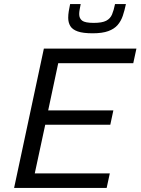

<svg xmlns="http://www.w3.org/2000/svg" viewBox="-20 -928 694 948"><path d="M49.6 0 196.6 -688H653.6L638 -616H267.5L217.9 -382.9H539.7L524.6 -312H203.3L151.7 -72H522.2L506.6 0ZM437.4 -763.6Q389.8 -763.6 363.6 -772.9Q337.3 -782.2 327 -799.6Q316.8 -816.9 316.8 -840.1Q316.8 -855.6 319.5 -872.5Q322.2 -889.4 326.2 -907.8H378.4Q375.5 -893.2 373.3 -880.9Q371 -868.6 371 -858.3Q371 -837.2 385.6 -826.1Q400.2 -815 442.7 -815Q484.2 -815 504.4 -825.6Q524.7 -836.2 533.3 -857Q542 -877.9 547.9 -907.8H601.7Q595.2 -876.3 586.3 -850Q577.4 -823.7 560.7 -804.4Q544 -785.1 514.6 -774.4Q485.1 -763.6 437.4 -763.6Z"/></svg>

Font: Saira Thin
Style: Italic
Weight: 100
Italic angle: -12°
Designer: Hector Gatti with collaboration of the Omnibus-Type team
Foundry: Omnibus-Type
Version: Version 1.101